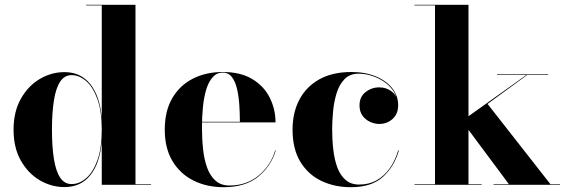

<svg xmlns="http://www.w3.org/2000/svg" viewBox="-20 -770 2364 800"><path d="M248.5 9.5Q194 9.5 145.5 -19Q97 -47.5 66.8 -101Q36.5 -154.5 36.5 -229.5Q36.5 -304.5 66.8 -358.2Q97 -412 145.5 -440.8Q194 -469.5 248.5 -469.5Q316 -469.5 356 -419.8Q396 -370 404 -279V-747.5H339V-750H544.5V-2.5H609.5V0H404V-180Q396 -89 356.2 -39.8Q316.5 9.5 248.5 9.5ZM278.5 -3Q310.5 -3 339.2 -27.8Q368 -52.5 386 -102.8Q404 -153 404 -229.5Q404 -306 386 -356.5Q368 -407 339.2 -432Q310.5 -457 278.5 -457Q249 -457 231 -430.2Q213 -403.5 204.8 -352.5Q196.5 -301.5 196.5 -229.5Q196.5 -157.5 204.8 -106.8Q213 -56 231 -29.5Q249 -3 278.5 -3Z M912 10Q841.5 10 786 -17.8Q730.5 -45.5 698.5 -99Q666.5 -152.5 666.5 -230Q666.5 -307.5 697.8 -361Q729 -414.5 783.5 -442.2Q838 -470 908.5 -470Q983 -470 1031.8 -440.2Q1080.5 -410.5 1104.2 -362.5Q1128 -314.5 1128 -260H733.5V-262.5H979.5Q979.5 -296 977.2 -331.5Q975 -367 968 -398Q961 -429 946.8 -448.2Q932.5 -467.5 908.5 -467.5Q883 -467.5 866 -448.2Q849 -429 839.2 -396.5Q829.5 -364 825.5 -323.5Q821.5 -283 821.5 -240Q821.5 -191.5 826.2 -147.8Q831 -104 843.5 -70.2Q856 -36.5 878.5 -16.8Q901 3 936 3Q1007.5 3 1057.8 -38.8Q1108 -80.5 1126.5 -143H1129Q1109.5 -78 1056 -34Q1002.5 10 912 10Z M1442 10Q1374 10 1319 -16.2Q1264 -42.5 1231.5 -95.8Q1199 -149 1199 -230Q1199 -301.5 1227.8 -355.5Q1256.5 -409.5 1311.2 -439.8Q1366 -470 1444 -470Q1502.5 -470 1546.5 -451.5Q1590.5 -433 1614.8 -401.8Q1639 -370.5 1639 -332Q1639 -295.5 1615.8 -274.5Q1592.5 -253.5 1560 -253.5Q1541.5 -253.5 1522.5 -262Q1503.5 -270.5 1490.8 -287.5Q1478 -304.5 1478 -331Q1478 -366.5 1503 -386.2Q1528 -406 1560 -406Q1591 -406 1614.5 -386.8Q1638 -367.5 1638 -332H1636.5Q1636.5 -362.5 1621.8 -386.5Q1607 -410.5 1583 -427.5Q1559 -444.5 1530.5 -453.8Q1502 -463 1474 -463Q1437.5 -463 1415.5 -440.2Q1393.5 -417.5 1382.5 -381.8Q1371.5 -346 1367.8 -305.8Q1364 -265.5 1364 -230Q1364 -187 1368.8 -146Q1373.5 -105 1385.5 -72.5Q1397.5 -40 1419.8 -20.5Q1442 -1 1476.5 -1Q1517.5 -1 1549.2 -18.8Q1581 -36.5 1603.8 -68.5Q1626.5 -100.5 1639 -143H1642Q1622.5 -75 1575 -32.5Q1527.5 10 1442 10Z M1707 0V-2.5H1792.5V-747.5H1707V-750H1932V-2.5H1987V0ZM2036.5 0V-2.5H2100.5L1904.5 -266L2173 -457.5H2051V-460H2264V-457.5H2176.5L2011.5 -337L2273.5 -2.5H2313.5V0Z"/></svg>

Font: Bodoni Moda 72pt
Style: Bold
Weight: 700
Designer: Owen Earl
Foundry: indestructible type
Version: Version 2.004